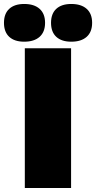

<svg xmlns="http://www.w3.org/2000/svg" viewBox="-75 -947 484 967"><path d="M283 -704V0H50V-704ZM47 -927Q97 -927 124.5 -902.5Q152 -878 152 -832Q152 -786 124.5 -761.5Q97 -737 47 -737Q-2 -737 -28.5 -761.5Q-55 -786 -55 -832Q-55 -878 -28.5 -902.5Q-2 -927 47 -927ZM284 -927Q334 -927 361.5 -902.5Q389 -878 389 -832Q389 -786 361.5 -761.5Q334 -737 284 -737Q235 -737 208.5 -761.5Q182 -786 182 -832Q182 -878 208.5 -902.5Q235 -927 284 -927Z"/></svg>

Font: Prodigy Sans Black
Style: Regular
Weight: 900
Designer: Wei Huang
Foundry: Wei Huang
Version: Version 1.003; ttfautohint (v1.8.3)